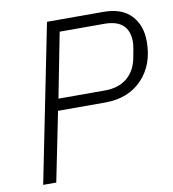

<svg xmlns="http://www.w3.org/2000/svg" viewBox="-79 -768 757 838"><g transform="rotate(-10 299.5 -349.0)"><path d="M103 0H45L185 -698H435Q516 -698 557.5 -654Q599 -610 599 -538Q599 -435 538 -371Q477 -307 374 -307H165ZM232 -646 176 -359H383Q442 -359 479.5 -389.5Q517 -420 528 -475Q539 -528 539 -547Q539 -646 430 -646Z"/></g></svg>

Font: IBM Plex Sans Light
Style: Italic
Weight: 300
Italic angle: -11.31°
Designer: Mike Abbink, Paul van der Laan, Pieter van Rosmalen
Foundry: Bold Monday
Version: Version 3.0